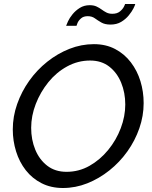

<svg xmlns="http://www.w3.org/2000/svg" viewBox="-20 -936 761 961"><path d="M295 5Q235 5 188 -19Q141 -43 109 -84Q77 -125 60.5 -178Q44 -231 44 -288Q44 -353 66 -415.5Q88 -478 126.5 -532Q165 -586 216.5 -627Q268 -668 327.5 -691.5Q387 -715 450 -715Q510 -715 556.5 -690.5Q603 -666 635 -624Q667 -582 683 -529.5Q699 -477 699 -420Q699 -356 677.5 -294Q656 -232 617.5 -178Q579 -124 527.5 -83Q476 -42 417 -18.5Q358 5 295 5ZM313 -76Q375 -76 428 -106Q481 -136 521.5 -185.5Q562 -235 584.5 -294.5Q607 -354 607 -413Q607 -472 586.5 -522Q566 -572 527 -602.5Q488 -633 431 -633Q370 -633 316 -603.5Q262 -574 222 -524.5Q182 -475 159 -415.5Q136 -356 136 -296Q136 -237 156.5 -187Q177 -137 216.5 -106.5Q256 -76 313 -76ZM533 -813Q505 -813 487 -823.5Q469 -834 454.5 -844.5Q440 -855 419 -855Q398 -855 385.5 -844Q373 -833 368 -821Q363 -809 363 -807H311Q313 -813 320.5 -829.5Q328 -846 343 -864.5Q358 -883 379.5 -896.5Q401 -910 429 -910Q449 -910 463 -903.5Q477 -897 488.5 -888.5Q500 -880 512.5 -873.5Q525 -867 542 -867Q566 -867 580 -878.5Q594 -890 600 -902Q606 -914 606 -916H657Q656 -910 648 -894Q640 -878 624.5 -859Q609 -840 586.5 -826.5Q564 -813 533 -813Z"/></svg>

Font: Raleway Thin Medium
Style: Italic
Weight: 500
Italic angle: -12°
Version: Version 4.026